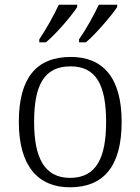

<svg xmlns="http://www.w3.org/2000/svg" viewBox="-20 -786 596 816"><path d="M316 -619V-606H345C388 -642 455 -721 478 -756V-766H400C379 -721 345 -660 316 -619ZM147 -619V-606H175C219 -642 286 -721 308 -756V-766H230C209 -721 175 -660 147 -619ZM277 10C421 10 497 -80 497 -268C497 -457 417 -544 281 -544C135 -544 60 -455 60 -268C60 -80 142 10 277 10ZM278 -30C169 -30 125 -115 125 -268C125 -425 168 -504 280 -504C387 -504 431 -427 431 -268C431 -118 391 -30 278 -30Z"/></svg>

Font: Noto Serif Light
Style: Regular
Weight: 300
Designer: Monotype Design Team
Foundry: Monotype Imaging Inc.
Version: Version 2.013